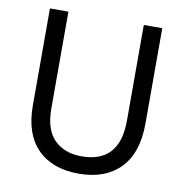

<svg xmlns="http://www.w3.org/2000/svg" viewBox="-77 -748 800 830"><g transform="rotate(10 322.5 -333.0)"><path d="M569 -256Q569 -126 503.5 -59Q438 8 322 8Q206 8 141 -57.5Q76 -123 76 -248V-674H157V-249Q157 -156 201.5 -112Q246 -68 321 -68Q488 -68 488 -254V-674H569Z"/></g></svg>

Font: Hind Jalandhar
Style: Regular
Weight: 400
Designer: Namrata Goyal
Foundry: Indian Type Foundry
Version: Version 0.702;PS 1.0;hotconv 1.0.81;makeotf.lib2.5.63406